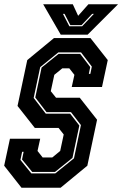

<svg xmlns="http://www.w3.org/2000/svg" viewBox="-22 -878 572 898"><path d="M78.5 0 -2.5 -103 24.5 -229H166L153.5 -172L177.5 -141.5H222.5L259.5 -172L276 -249L252 -279.5H141L60 -382.5L105.5 -597L230.5 -700H401L482 -597L455 -471H313.5L326 -528L302 -558.5H269.5L232 -528L215.5 -451.5L240 -421H351L432 -318L386.5 -103L261.5 0ZM124.5 -67H236.5L324 -137.5L356.5 -293L310 -353.5H195.5L143 -422L172.5 -562L252 -626H353L400 -564.5L393.5 -532.5H400.5L407.5 -566.5L357 -633H251L166 -564L135.5 -420L192 -346.5H306L349 -291L317 -139.5L235.5 -74H128.5L81 -132L88.5 -168H81.5L73.5 -130ZM262 -716 180 -858H318.5L343.5 -804L391.5 -858H530L388 -716ZM302.5 -755H362L417 -813H409L359.5 -760.5H307L280 -813H272.5Z"/></svg>

Font: Tourney Condensed ExtraBold
Style: Italic
Weight: 800
Width: 3
Italic angle: -12°
Designer: Tyler Finck
Foundry: Etcetera Type Co
Version: Version 1.010; ttfautohint (v1.8.3)